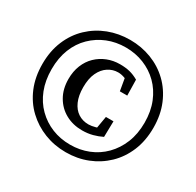

<svg xmlns="http://www.w3.org/2000/svg" viewBox="-152 -849 1053 1034"><g transform="rotate(30 375.0 -332.0)"><path d="M376 17Q305 17 242.5 -7.5Q180 -32 132 -77.5Q84 -123 57 -187.5Q30 -252 30 -333Q30 -413 57 -477.5Q84 -542 132 -587.5Q180 -633 242.5 -657Q305 -681 376 -681Q446 -681 508.5 -657Q571 -633 618.5 -587.5Q666 -542 693 -477.5Q720 -413 720 -333Q720 -252 693 -187.5Q666 -123 618.5 -77.5Q571 -32 509 -7.5Q447 17 376 17ZM376 -30Q436 -30 488.5 -51Q541 -72 580.5 -112Q620 -152 642.5 -207.5Q665 -263 665 -333Q665 -403 642.5 -458.5Q620 -514 580.5 -553Q541 -592 488.5 -613Q436 -634 376 -634Q315 -634 263 -613Q211 -592 171 -553Q131 -514 109 -458.5Q87 -403 87 -333Q87 -263 109 -207Q131 -151 171 -111.5Q211 -72 263 -51Q315 -30 376 -30ZM393 -129Q336 -129 290.5 -154Q245 -179 218.5 -225Q192 -271 192 -333Q192 -380 207.5 -418.5Q223 -457 251 -484Q279 -511 315.5 -525.5Q352 -540 394 -540Q428 -540 454.5 -533.5Q481 -527 509 -511L511 -413H465L448 -512L493 -463Q470 -481 448.5 -489Q427 -497 407 -497Q374 -497 345.5 -478.5Q317 -460 300 -424Q283 -388 283 -334Q283 -282 299 -246Q315 -210 343 -192Q371 -174 407 -174Q425 -174 450.5 -181Q476 -188 497 -205L452 -157L469 -256H516L514 -158Q488 -145 458 -137Q428 -129 393 -129Z"/></g></svg>

Font: Source Serif 4 18pt SemiBold
Style: Regular
Weight: 600
Designer: Frank Grießhammer
Foundry: Adobe Systems Incorporated
Version: Version 4.004;hotconv 1.0.116;makeotfexe 2.5.65601